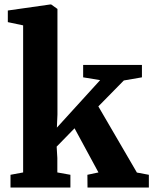

<svg xmlns="http://www.w3.org/2000/svg" viewBox="-20 -839 686 859"><path d="M27 0V-57L83.5 -67.5V-725.5L15 -740V-792L204.5 -819H209L237 -799V-326.5L234.5 -268L428 -480.5L352 -493V-548.5H615V-493L534 -479L420 -363L592.5 -67L646 -57V0H371.5L371 -57L420.5 -67.5L313.5 -265L233.5 -183L236.5 -132V-67.5L295 -57V0Z"/></svg>

Font: Merriweather 36pt ExtraBold
Style: Regular
Weight: 800
Designer: Eben Sorkin
Foundry: Eben Sorkin
Version: Version 2.100